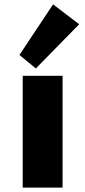

<svg xmlns="http://www.w3.org/2000/svg" viewBox="-20 -859 390 879"><path d="M84 0V-512H266.5V0ZM144 -545.5 69 -607.5 223 -839 342.5 -748Z"/></svg>

Font: Spartan Thin ExtraBold
Style: Regular
Weight: 800
Version: Version 1.004